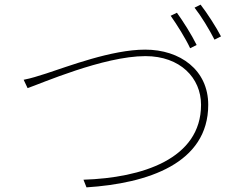

<svg xmlns="http://www.w3.org/2000/svg" viewBox="-20 -820 1040 828"><path d="M82 -476 99 -440C153 -458 426 -578 607 -578C757 -578 847 -484 847 -368C847 -134 592 -53 340 -45L353 -12C617 -29 878 -115 878 -368C878 -518 757 -606 606 -606C461 -606 272 -533 179 -503C140 -491 118 -483 82 -476ZM743 -765 716 -752C743 -714 781 -653 800 -612L828 -626C806 -671 769 -729 743 -765ZM845 -800 819 -787C848 -750 882 -694 905 -649L933 -663C913 -702 873 -764 845 -800Z"/></svg>

Font: Noto Sans CJK HK Thin
Style: Regular
Weight: 100
Designer: Ryoko NISHIZUKA 西塚涼子 (kana, bopomofo & ideographs); Paul D. Hunt (Latin, Greek & Cyrillic); Sandoll Communications 산돌커뮤니
Foundry: Adobe
Version: Version 2.004;hotconv 1.0.118;makeotfexe 2.5.65603